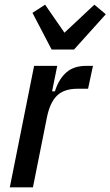

<svg xmlns="http://www.w3.org/2000/svg" viewBox="-20 -802 473 822"><path d="M22 0 126 -520H225L203 -411H215Q232 -464 264 -492Q296 -520 349 -520H378L357 -422H311Q255 -422 224.5 -393Q194 -364 181 -300L121 0ZM201 -590 119 -747 173 -782 256 -662 384 -782 433 -741 297 -590Z"/></svg>

Font: IBM Plex Sans Condensed Medium
Style: Italic
Weight: 500
Width: 3
Italic angle: -11°
Designer: Mike Abbink, Paul van der Laan, Pieter van Rosmalen
Foundry: Bold Monday
Version: Version 1.3